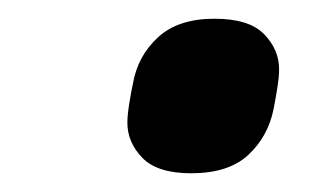

<svg xmlns="http://www.w3.org/2000/svg" viewBox="-20 -554 357 205"><path d="M184 -369Q148 -369 132 -385.5Q116 -402 116 -423Q116 -431 118 -443.5Q120 -456 122 -465Q127 -494 148.5 -514Q170 -534 209 -534Q246 -534 262 -517.5Q278 -501 278 -480Q278 -472 276 -459.5Q274 -447 272 -437Q266 -408 245 -388.5Q224 -369 184 -369Z"/></svg>

Font: IBM Plex Sans SemiBold
Style: Italic
Weight: 600
Italic angle: -11.31°
Designer: Mike Abbink, Paul van der Laan, Pieter van Rosmalen
Foundry: Bold Monday
Version: Version 3.201